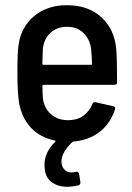

<svg xmlns="http://www.w3.org/2000/svg" viewBox="-20 -537 508 738"><path d="M335 -137Q338 -146 347 -144L415 -129Q425 -126 422 -117Q405 -63 363.5 -30.5Q322 2 263 7Q260 7 258 9Q210 55 217 94Q221 110 231 118Q241 126 255 126Q263 126 272 123H274Q282 123 284 131L289 163V166Q289 172 282 175Q258 181 238 181Q202 181 176.5 161.5Q151 142 151 96Q151 49 192 8Q196 4 190 3Q134 -9 99.5 -45.5Q65 -82 54 -138Q47 -178 47 -250V-282Q47 -330 51 -362Q60 -432 110.5 -474.5Q161 -517 237 -517Q320 -517 370.5 -470Q421 -423 427 -346Q430 -312 430 -221Q430 -211 420 -211H147Q143 -211 143 -207Q143 -186 145 -158Q150 -121 176 -98Q202 -75 242 -75Q276 -75 299.5 -91.5Q323 -108 335 -137ZM145 -351Q143 -315 143 -292Q143 -288 147 -288H330Q334 -288 334 -292Q332 -332 330 -350Q325 -387 300.5 -410.5Q276 -434 238 -434Q199 -434 174.5 -411.5Q150 -389 145 -351Z"/></svg>

Font: Barlow Semi Condensed Medium
Style: Regular
Weight: 500
Width: 4
Designer: Jeremy Tribby
Foundry: Tribby Type
Version: Version 1.422; ttfautohint (v1.8)